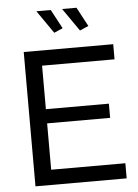

<svg xmlns="http://www.w3.org/2000/svg" viewBox="-61 -964 726 1011"><g transform="rotate(-5 302.5 -459.0)"><path d="M567 -80V0H85V-710H558V-630H175V-400H508V-325H175V-80ZM306 -918H382L436 -817L390 -797ZM170 -918H246L300 -817L254 -797Z"/></g></svg>

Font: PTCRaleway Medium
Style: Regular
Weight: 500
Designer: Matt McInerney, Pablo Impallari, Rodrigo Fuenzalida
Foundry: Matt McInerney, Pablo Impallari, Rodrigo Fuenzalida
Version: Version 3.000g; ttfautohint (v1.5) -l 8 -r 28 -G 28 -x 14 -D